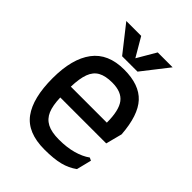

<svg xmlns="http://www.w3.org/2000/svg" viewBox="-233 -935 1067 1067"><g transform="rotate(45 301.0 -401.5)"><path d="M60 -301Q60 -453 121 -534.5Q182 -616 308 -616Q427 -616 484.5 -553.5Q542 -491 552 -351L527 -255H166Q168 -193 183.5 -156.5Q199 -120 233 -102Q267 -84 327 -84Q388 -84 436.5 -97.5Q485 -111 518 -135L535 -127L513 -39Q476 -12 429 0Q382 12 308 12Q175 12 117.5 -66.5Q60 -145 60 -301ZM448 -339Q448 -435 416.5 -476.5Q385 -518 312 -518Q259 -518 227.5 -500.5Q196 -483 181.5 -444Q167 -405 165 -339ZM489 -815 368 -660H247L125 -815H242L307 -704L372 -815Z"/></g></svg>

Font: Farro
Style: Regular
Weight: 400
Designer: Aceler Chua
Foundry: Grayscale Limited
Version: Version 1.101